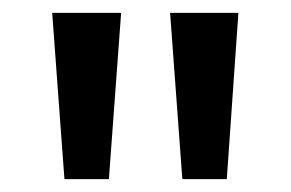

<svg xmlns="http://www.w3.org/2000/svg" viewBox="-20 -734 452 298"><path d="M80 -456H149L168 -714H61ZM263 -456H332L350 -714H244Z"/></svg>

Font: Kathrein 67 Medium Condensed
Style: Regular
Weight: 500
Width: 3
Designer: Lazydogs Typefoundry, based on Open Sans by Ascender Corporation
Foundry: Lazydogs Typefoundry
Version: Version 1.003;PS 001.003;hotconv 1.0.88;makeotf.lib2.5.64775